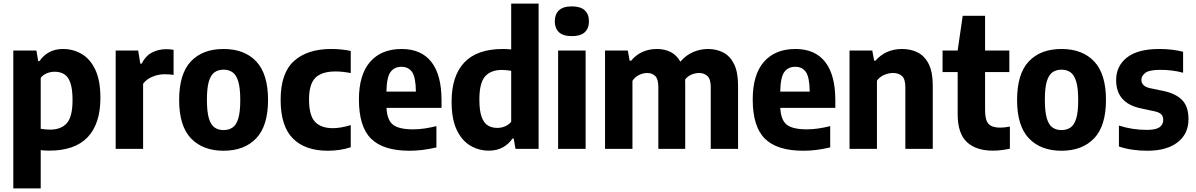

<svg xmlns="http://www.w3.org/2000/svg" viewBox="-20 -828 6651 1068"><path d="M54 220V-547H182.5L192.5 -488H199.5Q219.5 -518.5 252.5 -537Q285.5 -555.5 331 -555.5Q386.5 -555.5 433.8 -528.2Q481 -501 509.8 -441Q538.5 -381 538.5 -283.5Q538.5 -139.5 467.5 -64.8Q396.5 10 252.5 10Q240.5 10 228.8 9.2Q217 8.5 206.5 7V220ZM258.5 -107Q320.5 -107 352 -143.2Q383.5 -179.5 383.5 -270.5Q383.5 -334 371 -368.5Q358.5 -403 336 -416Q313.5 -429 284 -429Q262.5 -429 241.5 -420.8Q220.5 -412.5 206.5 -395V-111.5Q217.5 -109.5 231.8 -108.2Q246 -107 258.5 -107Z M623.5 0V-547H748.5L760.5 -474H768Q789 -516.5 825 -535.5Q861 -554.5 904.5 -554.5Q915.5 -554.5 926.2 -553.5Q937 -552.5 945.5 -551V-411Q933.5 -413.5 920.2 -414.2Q907 -415 895 -415Q860.5 -415 827.5 -401.2Q794.5 -387.5 776 -362V0Z M1223.5 10.5Q1108.5 10.5 1042.5 -58.2Q976.5 -127 976.5 -271.5Q976.5 -417.5 1041.8 -486.5Q1107 -555.5 1223.5 -555.5Q1340.5 -555.5 1405.8 -485.8Q1471 -416 1471 -272.5Q1471 -127.5 1405 -58.5Q1339 10.5 1223.5 10.5ZM1223.5 -104.5Q1253 -104.5 1273.8 -118.8Q1294.5 -133 1305.5 -169Q1316.5 -205 1316.5 -271Q1316.5 -338.5 1305.2 -375.2Q1294 -412 1273.2 -426.2Q1252.5 -440.5 1223.5 -440.5Q1194.5 -440.5 1173.8 -426.2Q1153 -412 1142 -375.8Q1131 -339.5 1131 -273Q1131 -206 1142 -169.5Q1153 -133 1173.5 -118.8Q1194 -104.5 1223.5 -104.5Z M1803.5 10.5Q1677 10.5 1609 -58Q1541 -126.5 1541 -272.5Q1541 -421.5 1615.2 -488.5Q1689.5 -555.5 1821.5 -555.5Q1881 -555.5 1931 -544.5V-421.5Q1886.5 -430.5 1846 -430.5Q1769.5 -430.5 1734.2 -395.2Q1699 -360 1699 -275Q1699 -185.5 1732.5 -150.2Q1766 -115 1832 -115Q1873.5 -115 1931 -132V-9Q1872 10.5 1803.5 10.5Z M2258 10.5Q2112 10.5 2044.2 -56.5Q1976.5 -123.5 1976.5 -274.5Q1976.5 -412.5 2038.8 -484Q2101 -555.5 2214.5 -555.5Q2323 -555.5 2379.5 -483.5Q2436 -411.5 2436 -270V-228H2130Q2133 -160.5 2165.8 -134.5Q2198.5 -108.5 2278 -108.5Q2308 -108.5 2340.8 -113.2Q2373.5 -118 2407.5 -126.5V-8Q2366.5 1.5 2330.5 6Q2294.5 10.5 2258 10.5ZM2213 -456.5Q2174 -456.5 2152.5 -427.8Q2131 -399 2129.5 -318.5H2293.5Q2292.5 -399 2272 -427.8Q2251.5 -456.5 2213 -456.5Z M2699 10Q2644 10 2596.8 -17.5Q2549.5 -45 2520.8 -105Q2492 -165 2492 -262.5Q2492 -406 2563 -480.8Q2634 -555.5 2777.5 -555.5Q2789.5 -555.5 2801.2 -554.8Q2813 -554 2823.5 -553V-808H2976V0H2847.5L2837.5 -57.5H2830.5Q2811 -27.5 2777.8 -8.8Q2744.5 10 2699 10ZM2746.5 -116.5Q2768 -116.5 2788.8 -125Q2809.5 -133.5 2823.5 -150.5V-434Q2813 -436 2798.5 -437.5Q2784 -439 2772 -439Q2710 -439 2678.2 -402.8Q2646.5 -366.5 2646.5 -275Q2646.5 -211.5 2659.2 -177.2Q2672 -143 2694.2 -129.8Q2716.5 -116.5 2746.5 -116.5Z M3084.5 0V-547H3237.5V0ZM3161 -627Q3112.5 -627 3089.2 -648.8Q3066 -670.5 3066 -709.5Q3066 -748.5 3089.2 -770.5Q3112.5 -792.5 3161 -792.5Q3209.5 -792.5 3232.8 -770.5Q3256 -748.5 3256 -709.5Q3256 -670.5 3232.8 -648.8Q3209.5 -627 3161 -627Z M3345.5 0V-547H3472L3482.5 -490H3490Q3545 -555.5 3634.5 -555.5Q3676 -555.5 3709.8 -539Q3743.5 -522.5 3764.5 -485Q3796.5 -522 3836.5 -538.8Q3876.5 -555.5 3917.5 -555.5Q3965.5 -555.5 4003.5 -535.8Q4041.5 -516 4063.5 -471.2Q4085.5 -426.5 4085.5 -351V0H3933.5V-343Q3933.5 -388 3915 -405Q3896.5 -422 3868.5 -422Q3849.5 -422 3828 -413.8Q3806.5 -405.5 3791 -386Q3791.5 -372.5 3791.5 -358V0H3642V-343Q3642 -388 3625 -405Q3608 -422 3580 -422Q3558.5 -422 3535.8 -411.5Q3513 -401 3498 -378.5V0Z M4448.5 10.5Q4302.5 10.5 4234.8 -56.5Q4167 -123.5 4167 -274.5Q4167 -412.5 4229.2 -484Q4291.5 -555.5 4405 -555.5Q4513.5 -555.5 4570 -483.5Q4626.5 -411.5 4626.5 -270V-228H4320.5Q4323.5 -160.5 4356.2 -134.5Q4389 -108.5 4468.5 -108.5Q4498.5 -108.5 4531.2 -113.2Q4564 -118 4598 -126.5V-8Q4557 1.5 4521 6Q4485 10.5 4448.5 10.5ZM4403.5 -456.5Q4364.5 -456.5 4343 -427.8Q4321.5 -399 4320 -318.5H4484Q4483 -399 4462.5 -427.8Q4442 -456.5 4403.5 -456.5Z M4705.5 0V-547H4832L4842.5 -490.5H4850Q4906.5 -555.5 4998.5 -555.5Q5047 -555.5 5085.5 -535.8Q5124 -516 5146.2 -471.5Q5168.5 -427 5168.5 -352.5V0H5016V-342Q5016 -388 4997.5 -405Q4979 -422 4947.5 -422Q4924 -422 4899.2 -411.8Q4874.5 -401.5 4858 -379.5V0Z M5503 10Q5409 10 5358 -38Q5307 -86 5307 -193V-427H5223V-547H5307L5335 -740H5459.5V-547H5594.5V-427H5459.5V-214.5Q5459.5 -159.5 5479 -138.8Q5498.5 -118 5543.5 -118Q5556 -118 5568.8 -119.5Q5581.5 -121 5597.5 -124V-1Q5577.5 3.5 5552.2 6.8Q5527 10 5503 10Z M5884.5 10.5Q5769.5 10.5 5703.5 -58.2Q5637.5 -127 5637.5 -271.5Q5637.5 -417.5 5702.8 -486.5Q5768 -555.5 5884.5 -555.5Q6001.5 -555.5 6066.8 -485.8Q6132 -416 6132 -272.5Q6132 -127.5 6066 -58.5Q6000 10.5 5884.5 10.5ZM5884.5 -104.5Q5914 -104.5 5934.8 -118.8Q5955.5 -133 5966.5 -169Q5977.5 -205 5977.5 -271Q5977.5 -338.5 5966.2 -375.2Q5955 -412 5934.2 -426.2Q5913.5 -440.5 5884.5 -440.5Q5855.5 -440.5 5834.8 -426.2Q5814 -412 5803 -375.8Q5792 -339.5 5792 -273Q5792 -206 5803 -169.5Q5814 -133 5834.5 -118.8Q5855 -104.5 5884.5 -104.5Z M6362 10.5Q6319.5 10.5 6279.8 4.8Q6240 -1 6204 -13V-129.5Q6278.5 -105.5 6359.5 -105.5Q6409 -105.5 6429.8 -120.2Q6450.5 -135 6450.5 -160.5Q6450.5 -181.5 6439.5 -192.2Q6428.5 -203 6404 -208.5L6325 -225.5Q6188.5 -254.5 6188.5 -382.5Q6188.5 -460.5 6248.5 -508Q6308.5 -555.5 6428.5 -555.5Q6465.5 -555.5 6499.2 -551.5Q6533 -547.5 6561 -540V-423.5Q6501.5 -439.5 6434.5 -439.5Q6373 -439.5 6351 -422.8Q6329 -406 6329 -384Q6329 -349 6375 -338L6454.5 -321.5Q6522.5 -306.5 6556.8 -270.2Q6591 -234 6591 -165Q6591 -83.5 6530.5 -36.5Q6470 10.5 6362 10.5Z"/></svg>

Font: Encode Sans SemiCondensed SemiCondensed
Style: Bold
Weight: 700
Width: 4
Designer: Multiple Designers
Foundry: Impallari Type
Version: Version 3.000; ttfautohint (v1.8.3) -l 8 -r 50 -G 200 -x 14 